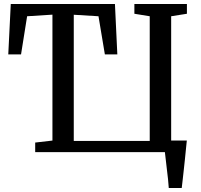

<svg xmlns="http://www.w3.org/2000/svg" viewBox="-20 -763 1006 963"><path d="M826.5 180Q825.5 159.5 822.8 136Q820 112.5 817.2 88Q814.5 63.5 811.8 41Q809 18.5 807 0H156.5V-48L243 -58V-689.5L116 -681.5L85.5 -490H21.5L34 -743H556.5L568.5 -490H506L474 -681.5L350 -689V-56H731V-681.5L654 -694V-743H917.5V-694L838.5 -681.5V-58H917Q915 -38 912.5 -14Q910 10 907.5 35.8Q905 61.5 902 87.2Q899 113 896.5 136.8Q894 160.5 891.5 180Z"/></svg>

Font: Merriweather 24pt
Style: Regular
Weight: 400
Designer: Eben Sorkin
Foundry: Eben Sorkin
Version: Version 2.100